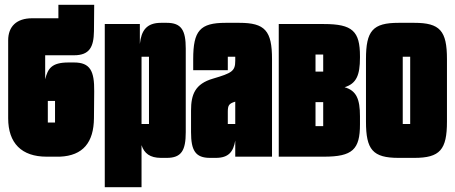

<svg xmlns="http://www.w3.org/2000/svg" viewBox="-20 -652 1892 799"><path d="M229 0C326 -4 370 -60 371 -160L372 -272C373 -357 355 -392 288 -392H265C194 -392 179 -366 168 -322V-422H288C353 -422 370 -457 371 -522L372 -632H223V-576H114C49 -576 14 -542 14 -484V-160C14 -56 70 0 174 0ZM179 -232H209V-142H179Z M569 127V-48C580 -14 604 5 650 5H674C735 5 753 -26 753 -102V-450C753 -526 735 -557 674 -557H650C590 -557 568 -525 562 -469V-552H416V127ZM600 -136H569V-416H600Z M775 -102C775 -26 793 5 854 5H878C932 5 951 -21 959 -67V0H1112V-406C1112 -524 1083 -557 976 -557H919C812 -557 784 -524 784 -406V-360H928V-416H959V-399C959 -356 945 -348 867 -325C791 -303 775 -258 775 -192ZM959 -136H928V-186C928 -213 932 -221 959 -229Z M1140 0H1328C1447 0 1478 -30 1478 -134V-168C1478 -240 1463 -275 1414 -289C1463 -304 1478 -339 1478 -412V-418C1478 -522 1447 -552 1328 -552H1140ZM1325 -354H1293V-425H1325ZM1325 -227V-127H1293V-227Z M1840 -406C1840 -524 1811 -557 1704 -557H1639C1531 -557 1503 -524 1503 -406V-146C1503 -29 1531 5 1639 5H1704C1811 5 1840 -29 1840 -146ZM1656 -416H1687V-136H1656Z"/></svg>

Font: Queering Heavy
Style: Bold
Weight: 900
Designer: Adam Naccarato
Foundry: adamnac
Version: Version 2.000;hotconv 1.0.109;makeotfexe 2.5.65596